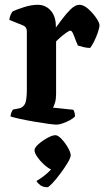

<svg xmlns="http://www.w3.org/2000/svg" viewBox="-20 -520 438 801"><path d="M216 0Q207 0 181 -3.5Q155 -7 123 -12.5Q91 -18 63.5 -24Q36 -30 24 -34Q24 -42 27.5 -50.5Q31 -59 34 -63L60 -68Q75 -71 83.5 -85.5Q92 -100 92 -148V-388Q92 -408 76 -414L19 -437Q20 -449 24.5 -458.5Q29 -468 32 -472Q48 -480 79.5 -490Q111 -500 137 -500Q170 -500 191.5 -476Q213 -452 213 -410V-405Q223 -418 239.5 -440.5Q256 -463 275 -481.5Q294 -500 311 -500Q329 -500 348.5 -482.5Q368 -465 381.5 -445Q395 -425 395 -415Q395 -405 388.5 -385.5Q382 -366 372.5 -347Q363 -328 356 -320Q343 -320 328.5 -323.5Q314 -327 305 -330Q297 -348 289 -370Q281 -392 274 -392Q268 -392 255 -382.5Q242 -373 229.5 -362Q217 -351 214 -347V-128Q214 -107 209.5 -92Q205 -77 201 -71L286 -62Q288 -59 290.5 -51.5Q293 -44 293 -35Q287 -27 272.5 -19Q258 -11 242 -5.5Q226 0 216 0ZM178 261Q159 261 148 252.5Q137 244 132 235Q148 226 164 213.5Q180 201 193 187Q178 180 162 165Q146 150 135 134Q124 118 124 106Q124 96 141 81Q158 66 178.5 55Q199 44 211 44Q222 44 237 60Q252 76 263.5 96Q275 116 275 128Q275 138 262 159.5Q249 181 231.5 204.5Q214 228 198.5 244.5Q183 261 178 261Z"/></svg>

Font: Texturina 72pt
Style: Bold
Weight: 700
Designer: Guillermo Torres Carreño
Foundry: Omnibus-Type
Version: Version 1.002; ttfautohint (v1.8.3)